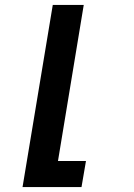

<svg xmlns="http://www.w3.org/2000/svg" viewBox="-20 -540 540 775"><path d="M71 215 193 -520H318L214 110H327L309 215Z"/></svg>

Font: Iosevka Term Curly XBd Obl
Style: Regular
Weight: 800
Italic angle: -9°
Designer: Belleve Invis
Foundry: Belleve Invis
Version: Version 32.3.0